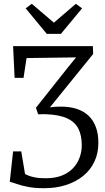

<svg xmlns="http://www.w3.org/2000/svg" viewBox="-20 -986 556 1012"><path d="M212.5 6Q161.5 6 125.8 -1.2Q90 -8.5 67 -16.8Q44 -25 31.5 -28L49 -188H92L112 -68.5Q116.5 -66.5 128.2 -61.2Q140 -56 162.8 -51.2Q185.5 -46.5 222 -46.5Q269.5 -46.5 305 -60.2Q340.5 -74 364 -98.5Q387.5 -123 399.2 -154.5Q411 -186 411 -220Q411 -271.5 393.5 -307Q376 -342.5 334.5 -362Q293 -381.5 221 -384Q210.5 -384 200.8 -384Q191 -384 181 -383.5L169.5 -418L335.5 -627.5L381 -683.5L120 -680L104 -575.5H57L49 -743H469.5L471 -701.5L243 -420Q258.5 -422.5 273.2 -423.2Q288 -424 302 -424Q347.5 -424 384 -412.2Q420.5 -400.5 446 -376.8Q471.5 -353 485 -317Q498.5 -281 498.5 -233Q498.5 -178 477.5 -133.8Q456.5 -89.5 417.8 -58.2Q379 -27 326.8 -10.5Q274.5 6 212.5 6ZM226.5 -807.5 115.5 -942 147.5 -966 264 -866.5 380 -966 412.5 -942 301 -807.5Z"/></svg>

Font: Merriweather 24pt SemiCondensed Light
Style: Regular
Weight: 300
Width: 4
Designer: Eben Sorkin
Foundry: Eben Sorkin
Version: Version 2.100